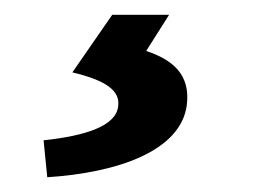

<svg xmlns="http://www.w3.org/2000/svg" viewBox="-20 -23 353 260"><path d="M78 75C124 86 143 100 140 121C137 148 95 161 39 167L44 217C138 211 225 182 233 119C238 78 214 58 178 46L209 -3H132Z"/></svg>

Font: Falling Sky
Style: ExtObl
Weight: 400
Designer: Paul D. Hunt
Foundry: Adobe Systems Incorporated
Version: Version 1.02